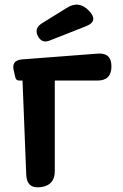

<svg xmlns="http://www.w3.org/2000/svg" viewBox="-20 -799 530 827"><path d="M77 -452H63Q49 -452 46 -466L39 -496Q29 -538 73 -543L400 -568Q460 -573 460 -513Q460 -452 400 -452H216V-61Q216 -1 156 7Q95 15 93 -47ZM143 -644Q127 -676 158 -697L266 -764Q319 -799 363 -753Q407 -707 348 -685L193 -624Q160 -611 143 -644Z"/></svg>

Font: MaokenZhuyuanTi
Style: Regular
Weight: 400
Designer: Fontworks Inc & LongZhuTi team: ZERO子、时光羊、荆南、频凡、刘鹏、Little White Dog、帆影Magmeta、奈白不弍、白日月球、ChaoTawei、雨三（排名不分先后）
Version: Version 1.000; 20230222